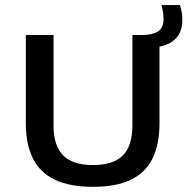

<svg xmlns="http://www.w3.org/2000/svg" viewBox="-20 -734 744 762"><path d="M349 7.5Q257 7.5 198 -20.5Q139 -48.5 110.8 -104.8Q82.5 -161 82.5 -245V-595H192.5V-236.5Q192.5 -155 230.8 -117Q269 -79 349 -79Q429.5 -79 467.5 -117Q505.5 -155 505.5 -236.5V-595H541Q584 -595 606.5 -609Q629 -623 629 -657.5Q629 -671.5 627 -684.8Q625 -698 620.5 -714H694Q699.5 -698 701.5 -684Q703.5 -670 703.5 -654Q703.5 -610 679.8 -583.5Q656 -557 613 -549V-245Q613 -161 585.2 -104.8Q557.5 -48.5 499 -20.5Q440.5 7.5 349 7.5Z"/></svg>

Font: Encode Sans SC SemiExpanded Medium
Style: Regular
Weight: 500
Width: 6
Designer: Multiple Designers
Foundry: Impallari Type
Version: Version 3.002